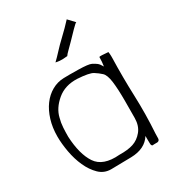

<svg xmlns="http://www.w3.org/2000/svg" viewBox="-180 -834 836 933"><g transform="rotate(-30 238.0 -367.5)"><path d="M256 -581Q228 -578 213 -579.5Q198 -581 191 -583Q208 -599 230.5 -623.5Q253 -648 274 -667.5Q295 -687 313 -705.5Q331 -724 343 -737L377 -701Q375 -705 348.5 -677.5Q322 -650 305 -632.5Q288 -615 274.5 -602Q261 -589 256 -581ZM389 -499Q389 -473 385 -448Q375 -466 365.5 -473.5Q356 -481 341 -488.5Q326 -496 269 -497Q212 -498 187 -497Q152 -496 121 -478.5Q90 -461 67.5 -430.5Q45 -400 32 -358Q19 -316 19 -266Q19 -226 27.5 -179Q36 -132 54 -92Q72 -52 99.5 -25Q127 2 166 2Q201 2 279.5 0Q358 -2 391 -55Q391 -45 391 -32.5Q391 -20 391.5 -10Q392 0 399 2Q398 1 426 1Q438 -1 438.5 -14Q439 -27 439 -40Q446 -147 442 -251.5Q438 -356 441 -464V-474Q441 -480 440.5 -486Q440 -492 439 -498Q407 -500 404.5 -500.5Q402 -501 395.5 -500.5Q389 -500 389 -499ZM243 -461Q308 -457 328 -444.5Q348 -432 363.5 -417.5Q379 -403 384.5 -361.5Q390 -320 390 -253Q390 -199 389.5 -156Q389 -113 366.5 -85.5Q344 -58 313.5 -48Q283 -38 236 -39Q141 -31 105 -85Q69 -139 64 -239Q64 -264 65.5 -290Q67 -316 74 -341Q85 -388 130 -426Q175 -464 243 -461Z"/></g></svg>

Font: Londrina Solid Thin
Style: Regular
Weight: 250
Designer: Marcelo Magalhaes
Foundry: Marcelo Magalhães
Version: Version 1.002